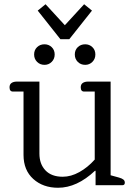

<svg xmlns="http://www.w3.org/2000/svg" viewBox="-20 -874 637 906"><path d="M158 -824 195 -854 286 -755 377 -854 414 -824 307 -689H265ZM141 -617Q141 -638 155 -651.5Q169 -665 190 -665Q210 -665 224 -651.5Q238 -638 238 -617Q238 -596 224 -582Q210 -568 190 -568Q169 -568 155 -582Q141 -596 141 -617ZM333 -617Q333 -638 347 -651.5Q361 -665 382 -665Q402 -665 416 -651.5Q430 -638 430 -617Q430 -596 416 -582Q402 -568 382 -568Q361 -568 347 -582Q333 -596 333 -617ZM91 -143V-442H41Q25 -442 25 -462Q25 -476 34.5 -482.5Q44 -489 60 -489H166V-149Q166 -100 194.5 -70Q223 -40 276 -40Q315 -40 354.5 -62Q394 -84 427 -121V-442H377Q361 -442 361 -462Q361 -476 370.5 -482.5Q380 -489 396 -489H502V-47L542 -36Q556 -32 562.5 -26.5Q569 -21 569 -12Q569 0 557 0H431V-68H428Q343 12 254 12Q183 12 137 -29.5Q91 -71 91 -143Z"/></svg>

Font: Maitree
Style: Regular
Weight: 400
Designer: CadsonDemak Team
Foundry: CadsonDemak
Version: Version 1.000